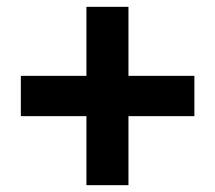

<svg xmlns="http://www.w3.org/2000/svg" viewBox="-20 -643 629 562"><path d="M233 -303H41V-421H233V-623H356V-421H549V-303H356V-101H233Z"/></svg>

Font: Nebula Sans Bold
Style: Regular
Weight: 700
Designer: Paul D. Hunt for Adobe (as Source Sans)
Foundry: Nebula Entertainment & Broadcasting LLC
Version: Version 1.010